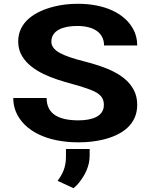

<svg xmlns="http://www.w3.org/2000/svg" viewBox="-20 -741 808 1013"><path d="M394 -106C292 -106 226 -138 226 -224H50C50 -197 55 -173 64 -151C107 -49 230 10 394 10C441 10 484 5 522 -4C623 -28 704 -83 704 -188C704 -217 698 -243 686 -266C643 -350 535 -389 421 -418C366 -432 324 -446 295 -462C266 -478 251 -498 251 -521C251 -581 313 -604 387 -604C472 -604 529 -570 529 -501H704C704 -533 697 -562 682 -589C637 -670 534 -721 391 -721C345 -721 302 -716 264 -706C165 -681 76 -626 76 -522C76 -491 84 -464 99 -441C148 -364 253 -327 361 -298C395 -289 423 -280 445 -272C491 -255 528 -238 528 -187C528 -128 468 -106 394 -106ZM284 213 368 252C380 242 392 230 402 216C429 181 453 135 453 80V45H328V87C328 143 309 179 284 213Z"/></svg>

Font: Asimov
Style: XWid
Weight: 500
Designer: Google
Version: Version 2.000980; 2014